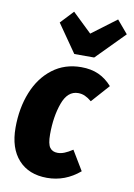

<svg xmlns="http://www.w3.org/2000/svg" viewBox="-92 -873 662 950"><g transform="rotate(10 239.0 -398.5)"><path d="M440 -483 360 -393Q342 -408 326 -415Q310 -422 292 -422Q239 -422 214.5 -354Q190 -286 190 -197Q190 -149 203 -131Q216 -113 242 -113Q259 -113 276.5 -120Q294 -127 317 -142L376 -44Q303 18 212 18Q120 18 68 -39.5Q16 -97 16 -200Q16 -298 48 -378Q80 -458 141 -504.5Q202 -551 285 -551Q335 -551 372.5 -534Q410 -517 440 -483ZM423 -815 478 -750 339 -609H239L141 -750L202 -815L299 -722Z"/></g></svg>

Font: Fira Sans Extra Condensed ExtraBold
Style: Italic
Weight: 800
Width: 3
Italic angle: -8°
Designer: Carrois Corporate & Edenspiekermann AG
Foundry: Carrois Corporate GbR & Edenspiekermann AG
Version: Version 4.203